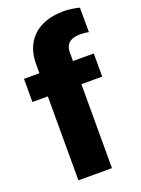

<svg xmlns="http://www.w3.org/2000/svg" viewBox="-145 -825 652 890"><g transform="rotate(-20 181.5 -380.0)"><path d="M350.6 -414.1H248V0H82.5V-414.1H6.3V-528.3H82.5V-572.8Q82.5 -632.3 107.2 -674.3Q131.8 -716.3 177 -738Q222.2 -759.8 283.2 -760.3H285.2Q320.8 -760.3 362.8 -750L363.3 -628.9Q345.7 -633.3 322.3 -633.3Q248 -633.3 248 -571.3V-528.3H350.6Z"/></g></svg>

Font: Mardoto Black
Style: Regular
Weight: 900
Designer: Christian Robertson, Vahan Hovhannisyan
Foundry: Google
Version: Version 1.000